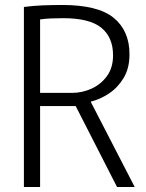

<svg xmlns="http://www.w3.org/2000/svg" viewBox="-20 -751 586 771"><path d="M76 -723Q114 -728 152 -729.5Q190 -731 230 -731Q374 -731 437 -679Q500 -627 500 -533Q500 -477 476.5 -438Q453 -399 417.5 -375.5Q382 -352 345 -343V-341L521 0H450L284 -325H141V0H76ZM269 -378Q310 -378 347.5 -395Q385 -412 409.5 -445.5Q434 -479 434 -529Q434 -601 387 -639.5Q340 -678 233 -678Q209 -678 185 -677Q161 -676 141 -673V-378Z"/></svg>

Font: Murecho Light
Style: Regular
Weight: 300
Designer: Neil Summerour
Foundry: Positype
Version: Version 1.010; ttfautohint (v1.8.3)